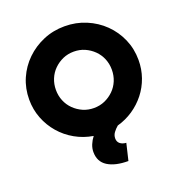

<svg xmlns="http://www.w3.org/2000/svg" viewBox="-149 -763 1027 1098"><g transform="rotate(-20 364.5 -213.5)"><path d="M445.1 211.1Q365.3 211.1 319.8 182.3Q274.3 153.5 274.3 94.4Q274.3 72.2 283.3 50Q292.4 27.8 307.6 8.3Q248.6 -1.4 198.3 -29.9Q147.9 -58.3 110.8 -101.4Q73.6 -144.4 52.8 -198.3Q31.9 -252.1 31.9 -312.5Q31.9 -380.6 57.6 -439.6Q83.3 -498.6 129.2 -543.1Q175 -587.5 235.1 -612.8Q295.1 -638.2 364.6 -638.2Q434 -638.2 494.4 -612.8Q554.9 -587.5 600.3 -543.1Q645.8 -498.6 671.5 -439.6Q697.2 -380.6 697.2 -312.5Q697.2 -256.9 679.5 -206.6Q661.8 -156.2 629.5 -115.3Q597.2 -74.3 553.5 -44.8Q509.7 -15.3 457.6 -0.7Q441.7 12.5 429.9 28.5Q418.1 44.4 418.1 63.9Q418.1 84.7 432.3 96.2Q446.5 107.6 469.4 109ZM364.6 -141Q400.7 -141 431.2 -154.5Q461.8 -168.1 485.4 -191.3Q509 -214.6 521.9 -245.8Q534.7 -277.1 534.7 -312.5Q534.7 -347.9 521.9 -379.2Q509 -410.4 485.4 -433.7Q461.8 -456.9 431.2 -470.5Q400.7 -484 364.6 -484Q328.5 -484 297.9 -470.5Q267.4 -456.9 243.8 -433.7Q220.1 -410.4 207.3 -379.2Q194.4 -347.9 194.4 -312.5Q194.4 -277.1 207.3 -245.8Q220.1 -214.6 243.8 -191.3Q267.4 -168.1 297.9 -154.5Q328.5 -141 364.6 -141Z"/></g></svg>

Font: Afacad Flux ExtraBold
Style: Regular
Weight: 800
Designer: Kristian Moeller
Foundry: Dicotype
Version: Version 1.100